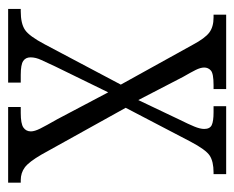

<svg xmlns="http://www.w3.org/2000/svg" viewBox="-72 -504 576 472"><g transform="rotate(90 216.0 -268.0)"><path d="M2 0V-31H8Q38 -31 53.5 -41.5Q69 -52 89 -90L188 -277L90 -454Q74 -484 60 -494.5Q46 -505 23 -505H16V-536H199V-505H189Q161 -505 153.5 -498.5Q146 -492 146 -482Q146 -473 152 -461Q158 -449 169 -430L226 -320L275 -423Q285 -443 291 -457.5Q297 -472 297 -482Q297 -496 287.5 -500.5Q278 -505 256 -505H241V-536H408V-505H404Q377 -505 362.5 -495.5Q348 -486 328 -448L245 -289L360 -82Q378 -51 391.5 -41Q405 -31 423 -31H429V0H243V-31H258Q284 -31 293.5 -37.5Q303 -44 303 -56Q303 -65 296 -79Q289 -93 273 -121L207 -246L143 -115Q134 -95 127.5 -81.5Q121 -68 121 -55Q121 -43 130 -37Q139 -31 164 -31H183V0Z"/></g></svg>

Font: Noto Serif ExtraCondensed Light
Style: Regular
Weight: 300
Width: 2
Designer: Monotype Design Team
Foundry: Monotype Imaging Inc.
Version: Version 2.014; ttfautohint (v1.8.4.7-5d5b)